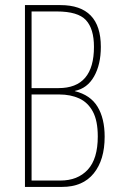

<svg xmlns="http://www.w3.org/2000/svg" viewBox="-20 -734 470 754"><path d="M217 -714Q376 -714 376 -550Q376 -481 349.5 -434Q323 -387 274 -377V-376Q335 -361 363 -315Q391 -269 391 -197Q391 -106 348 -53Q305 0 224 0H78V-714ZM210 -388Q349 -388 349 -550Q349 -621 317.5 -655Q286 -689 203 -689H104V-388ZM104 -363V-25H217Q285 -25 324.5 -67.5Q364 -110 364 -198Q364 -260 344.5 -296Q325 -332 291 -347.5Q257 -363 213 -363Z"/></svg>

Font: Noto Sans Lao ExtraCondensed Thin
Style: Regular
Weight: 100
Width: 2
Designer: Monotype Design Team
Foundry: Monotype Imaging Inc.
Version: Version 2.003; ttfautohint (v1.8.4.7-5d5b)